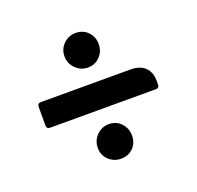

<svg xmlns="http://www.w3.org/2000/svg" viewBox="-80 -552 578 564"><g transform="rotate(-20 209.0 -270.5)"><path d="M155 -413Q155 -436 171 -451.5Q187 -467 209 -467Q232 -467 247 -451.5Q262 -436 262 -413Q262 -391 247 -375Q232 -359 209 -359Q187 -359 171 -375Q155 -391 155 -413ZM44 -231Q33 -231 33 -242V-299Q33 -311 44 -311H324Q354 -311 369.5 -295.5Q385 -280 385 -254V-242Q385 -231 374 -231ZM155 -127Q155 -150 171 -166Q187 -182 209 -182Q232 -182 247 -166Q262 -150 262 -127Q262 -104 247 -89Q232 -74 209 -74Q187 -74 171 -89Q155 -104 155 -127Z"/></g></svg>

Font: Zain
Style: Bold
Weight: 700
Designer: Zain,Boutros
Foundry: Mobile Telecommunications Company (Zain), 2024
Version: Version 1.50; ttfautohint (v1.8.4)